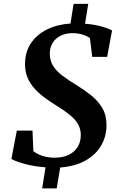

<svg xmlns="http://www.w3.org/2000/svg" viewBox="-20 -876 646 1016"><path d="M203 121 221 9.5Q177.5 6.5 140.2 -1.5Q103 -9.5 76.8 -18.8Q50.5 -28 40.5 -35.5L69 -185H152L156.5 -76Q176 -60.5 205.5 -51Q235 -41.5 267.5 -41.5Q313 -41.5 344 -56.8Q375 -72 391.2 -98.8Q407.5 -125.5 407.5 -160.5Q407.5 -186.5 398.5 -207.5Q389.5 -228.5 372.5 -246.5Q355.5 -264.5 331 -282.2Q306.5 -300 275 -319.5Q245 -338 216.2 -359.2Q187.5 -380.5 164 -406Q140.5 -431.5 126.5 -463.2Q112.5 -495 112.5 -535Q112 -599.5 143.2 -646.5Q174.5 -693.5 229 -720.2Q283.5 -747 353 -751.5L369.5 -855.5H447L430 -750.5Q464.5 -748 492.2 -742Q520 -736 540.2 -728.8Q560.5 -721.5 573 -715L547 -575H468L456 -674Q440.5 -686 416.2 -693.2Q392 -700.5 362.5 -700.5Q337.5 -700.5 316 -693.2Q294.5 -686 278.2 -672Q262 -658 252.8 -638Q243.5 -618 243.5 -592Q243.5 -555.5 260.8 -527.8Q278 -500 310 -475.8Q342 -451.5 386.5 -424.5Q427 -400 462.8 -371.2Q498.5 -342.5 521 -304.8Q543.5 -267 543.5 -215.5Q544 -156.5 516.2 -107.5Q488.5 -58.5 433.8 -27.2Q379 4 298.5 10.5L280 121Z"/></svg>

Font: Merriweather 36pt
Style: Bold Italic
Weight: 700
Italic angle: -7.8°
Version: Version 2.101